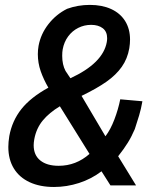

<svg xmlns="http://www.w3.org/2000/svg" viewBox="-20 -753 640 784"><path d="M14 -153Q14 -172.5 18 -197.5Q29.5 -260 67.5 -307.8Q105.5 -355.5 177.5 -395Q158 -428.5 146.2 -462.2Q134.5 -496 134.5 -532Q134.5 -549 137.5 -566Q146.5 -614.5 177.8 -654.5Q209 -694.5 254 -717Q298 -733 347 -733Q397 -733 434 -716Q471 -699 491 -667Q511 -635 511 -591.5Q511 -575 508 -556Q500.5 -513 477.2 -480Q454 -447 414.5 -419.2Q375 -391.5 313 -361.5L410.5 -196.5Q431.5 -224 447.2 -265.5Q463 -307 471 -347.5L561.5 -339.5Q556 -308 548.2 -282Q540.5 -256 530.5 -226Q517.5 -195.5 502.2 -170.8Q487 -146 462.5 -115L535.5 4H431L394.5 -53.5Q353 -22 302.8 -5.8Q252.5 10.5 200.5 10.5Q143 10.5 101 -9Q59 -28.5 36.5 -65.2Q14 -102 14 -153ZM345.5 -124.5 224.5 -319Q181 -293 154.5 -260.8Q128 -228.5 120 -184.5Q117.5 -170.5 117.5 -160Q117.5 -119.5 144.5 -97.8Q171.5 -76 219.5 -76Q290.5 -76 345.5 -124.5ZM234 -525Q234 -489 247.5 -463.5L267.5 -433.5Q400.5 -495 416 -581Q417.5 -589.5 417.5 -597Q417.5 -624 399.5 -637.8Q381.5 -651.5 352 -651.5Q324 -651.5 299.5 -639.2Q275 -627 258.2 -604.2Q241.5 -581.5 236 -551.5Q234 -541 234 -525Z"/></svg>

Font: JuliaMono SemiBold
Style: Italic
Weight: 600
Italic angle: -9°
Monospace: yes
Designer: cormullion
Foundry: corm
Version: Version 0.056; ttfautohint (v1.8.4)